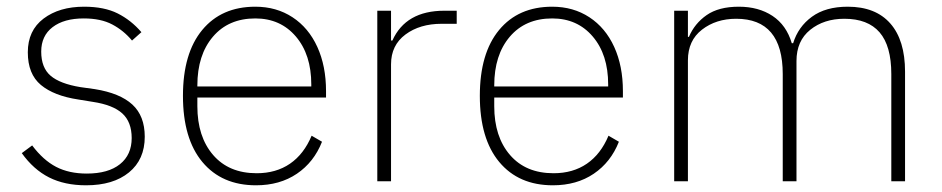

<svg xmlns="http://www.w3.org/2000/svg" viewBox="-20 -541 2811 573"><path d="M45 -84 76 -107Q109 -63 147.5 -43Q186 -23 239 -23Q303 -23 338 -51Q373 -79 373 -129Q373 -177 345 -202.5Q317 -228 257 -237L214 -244Q141 -255 102 -287.5Q63 -320 63 -385Q63 -450 110 -485.5Q157 -521 231 -521Q291 -521 331 -501Q371 -481 402 -445L374 -420Q349 -450 315 -468Q281 -486 230 -486Q171 -486 137 -460Q103 -434 103 -387Q103 -339 131 -315Q159 -291 220 -281L263 -275Q338 -263 375 -229Q412 -195 412 -133Q412 -65 365 -26.5Q318 12 237 12Q173 12 126.5 -11.5Q80 -35 45 -84Z M526 -255Q526 -382 583.5 -451.5Q641 -521 742 -521Q805 -521 853 -489.5Q901 -458 927 -401Q953 -344 953 -269V-250H569V-224Q569 -133 616 -78.5Q663 -24 746 -24Q804 -24 845.5 -52.5Q887 -81 910 -136L941 -118Q917 -57 866 -22.5Q815 12 744 12Q642 12 584 -57.5Q526 -127 526 -255ZM569 -283H909V-289Q909 -378 863 -432Q817 -486 742 -486Q662 -486 615.5 -431.5Q569 -377 569 -286Z M1106 0V-509H1147V-420H1151Q1191 -509 1306 -509H1343V-470H1298Q1233 -470 1190 -438Q1147 -406 1147 -349V0Z M1412 -255Q1412 -382 1469.5 -451.5Q1527 -521 1628 -521Q1691 -521 1739 -489.5Q1787 -458 1813 -401Q1839 -344 1839 -269V-250H1455V-224Q1455 -133 1502 -78.5Q1549 -24 1632 -24Q1690 -24 1731.5 -52.5Q1773 -81 1796 -136L1827 -118Q1803 -57 1752 -22.5Q1701 12 1630 12Q1528 12 1470 -57.5Q1412 -127 1412 -255ZM1455 -283H1795V-289Q1795 -378 1749 -432Q1703 -486 1628 -486Q1548 -486 1501.5 -431.5Q1455 -377 1455 -286Z M1992 0V-509H2033V-431H2036Q2053 -471 2089 -496Q2125 -521 2185 -521Q2244 -521 2285.5 -493.5Q2327 -466 2343 -412H2347Q2362 -461 2403 -491Q2444 -521 2510 -521Q2593 -521 2637 -471Q2681 -421 2681 -327V0H2640V-320Q2640 -404 2605 -444.5Q2570 -485 2500 -485Q2439 -485 2398 -452Q2357 -419 2357 -359V0H2316V-320Q2316 -485 2177 -485Q2117 -485 2075 -452.5Q2033 -420 2033 -361V0Z"/></svg>

Font: Anuphan ExtraLight
Style: Regular
Weight: 200
Designer: Cadson Demak
Version: Version 3.001